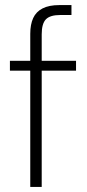

<svg xmlns="http://www.w3.org/2000/svg" viewBox="-20 -735 344 755"><path d="M99 0V-602Q99 -639 110.5 -664Q122 -689 147.5 -702Q173 -715 213 -715H261V-676H217Q177 -676 160.5 -659Q144 -642 144 -600V0ZM19 -457V-496H279V-457Z"/></svg>

Font: DM Sans 28pt ExtraLight
Style: Regular
Weight: 250
Version: Version 4.004;gftools[0.9.30]